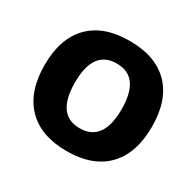

<svg xmlns="http://www.w3.org/2000/svg" viewBox="-124 -676 846 827"><g transform="rotate(30 299.0 -262.5)"><path d="M565.9 -263.2Q565.9 -131.3 497.1 -60.1Q428.2 11.2 298.8 11.2Q170.9 11.2 101.6 -59.8Q32.2 -130.9 32.2 -263.2Q32.2 -395 101.1 -465.6Q169.9 -536.1 298.8 -536.1Q428.2 -536.1 497.1 -465.6Q565.9 -395 565.9 -263.2ZM183.1 -263.2Q183.1 -102.1 298.8 -102.1Q415 -102.1 415 -263.2Q415 -424.3 298.8 -423.8Q183.1 -424.3 183.1 -263.2Z"/></g></svg>

Font: Sarala
Style: Bold
Weight: 700
Designer: Andres Torresi
Foundry: Huerta Tipografica
Version: Version 1.004;PS 001.003;hotconv 1.0.70;makeotf.lib2.5.58329